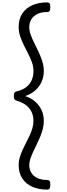

<svg xmlns="http://www.w3.org/2000/svg" viewBox="-20 -1500 560 1595"><path d="M371 -1480Q386 -1480 392 -1471.5Q398 -1463 398 -1440Q398 -1418 392 -1409Q386 -1400 371 -1400Q324 -1400 291.5 -1384.5Q259 -1369 241 -1340.5Q223 -1312 223 -1273Q223 -1244 235.5 -1210Q248 -1176 266 -1140Q284 -1104 302 -1066Q320 -1028 332 -988.5Q344 -949 344 -909Q344 -862 325.5 -820.5Q307 -779 272.5 -748.5Q238 -718 189 -702Q238 -686 272.5 -655.5Q307 -625 325.5 -584.5Q344 -544 344 -496Q344 -463 335.5 -429Q327 -395 313 -362Q299 -329 283.5 -297.5Q268 -266 254.5 -236.5Q241 -207 232 -180.5Q223 -154 223 -131Q223 -73 262 -39Q301 -5 371 -5Q386 -5 392 3.5Q398 12 398 35Q398 57 392 66Q386 75 371 75Q299 75 246 50.5Q193 26 164 -19.5Q135 -65 135 -130Q135 -161 144 -191.5Q153 -222 166.5 -252.5Q180 -283 196 -313Q212 -343 226 -373.5Q240 -404 249 -434.5Q258 -465 258 -496Q258 -536 243 -568.5Q228 -601 198 -625Q168 -649 123 -662Q108 -667 101.5 -673.5Q95 -680 95 -702Q95 -725 101.5 -732Q108 -739 123 -742Q168 -753 198 -776.5Q228 -800 243 -833.5Q258 -867 258 -909Q258 -946 245.5 -981.5Q233 -1017 214.5 -1053Q196 -1089 178 -1125Q160 -1161 147.5 -1198.5Q135 -1236 135 -1275Q135 -1341 164 -1386Q193 -1431 246 -1455.5Q299 -1480 371 -1480Z"/></svg>

Font: Playwrite BE WAL
Style: Regular
Weight: 400
Designer: Veronika Burian, José Scaglione
Foundry: TypeTogether
Version: Version 1.002